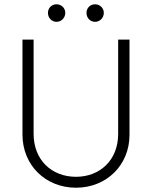

<svg xmlns="http://www.w3.org/2000/svg" viewBox="-20 -867 709 897"><path d="M335 10C477 10 585 -95 585 -237V-682H532V-241C532 -119 447 -41 335 -41C222 -41 137 -119 137 -242V-682H85V-238C85 -96 192 10 335 10ZM204 -807C204 -784 221 -765 244 -765C267 -765 285 -784 285 -807C285 -829 267 -847 244 -847C221 -847 204 -829 204 -807ZM384 -807C384 -784 401 -765 424 -765C447 -765 465 -784 465 -807C465 -829 447 -847 424 -847C401 -847 384 -829 384 -807Z"/></svg>

Font: MV Cash ExtraLight
Style: Regular
Weight: 200
Designer: Rodrigo Fuenzalida
Foundry: fragTYPE
Version: Version 1.100;Glyphs 3.1.2 (3151)